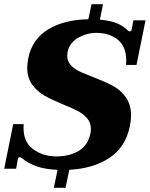

<svg xmlns="http://www.w3.org/2000/svg" viewBox="-23 -802 715 917"><path d="M579 -492Q580 -499 580 -511Q580 -580 539.5 -612.5Q499 -645 437 -645Q392 -645 351 -622Q310 -599 300 -555Q298 -541 298 -537Q298 -510 314.5 -491.5Q331 -473 355.5 -461.5Q380 -450 424 -433Q481 -411 516.5 -392Q552 -373 577.5 -338Q603 -303 603 -250Q603 -227 597 -198Q576 -98 499 -47.5Q422 3 308 9L290 95H234L252 9Q192 7 149.5 -8.5Q107 -24 82 -47Q78 -51 71 -51Q67 -51 65 -49Q63 -47 62 -41L54 4H-3L40 -209H90Q84 -130 131.5 -92.5Q179 -55 247 -55Q308 -55 352.5 -81Q397 -107 409 -166Q411 -174 411 -187Q411 -216 393.5 -236.5Q376 -257 350 -271Q324 -285 279 -303Q223 -326 189 -345.5Q155 -365 131 -397.5Q107 -430 107 -479Q107 -497 112 -524Q130 -614 206 -661Q282 -708 399 -710L414 -782H469L454 -708Q502 -704 532.5 -692Q563 -680 586 -658Q592 -652 596 -652Q605 -652 606 -662L614 -705H672L629 -492Z"/></svg>

Font: Taviraj
Style: Bold Italic
Weight: 700
Italic angle: -12°
Designer: Katatrad Team
Foundry: CadsonDemak
Version: Version 1.001